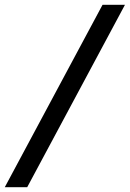

<svg xmlns="http://www.w3.org/2000/svg" viewBox="-55 -709 544 805"><path d="M375 -689H469L59 76H-35Z"/></svg>

Font: Decalotype Medium Italic
Style: Regular
Weight: 500
Italic angle: -12°
Designer: Alfredo Marco Pradil
Foundry: Alfredo Marco Pradil
Version: Version 1.0